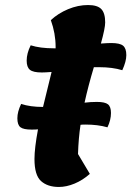

<svg xmlns="http://www.w3.org/2000/svg" viewBox="-20 -718 522 763"><path d="M353 -451Q331 -378 316 -310Q340 -313 365 -313Q397 -313 409 -303.5Q421 -294 421 -269Q421 -241 407 -212Q369 -223 320 -223Q306 -223 300 -222Q292 -169 290 -106L337 -27Q309 -2 276.5 11.5Q244 25 214 25Q169 25 143 1.5Q117 -22 117 -86Q117 -129 131 -204Q123 -203 106 -203Q73 -203 61 -212.5Q49 -222 49 -248Q49 -274 64 -305Q100 -293 151 -293L185 -432Q159 -430 146 -430Q112 -430 99 -440.5Q86 -451 86 -477Q86 -506 102 -538Q139 -526 195 -526H201V-532Q201 -585 182 -638Q211 -665 250.5 -681.5Q290 -698 330 -698Q367 -698 382.5 -682Q398 -666 398 -629Q398 -606 381 -545Q409 -547 422 -547Q456 -547 469 -536.5Q482 -526 482 -499Q482 -474 466 -439Q427 -451 374 -451Z"/></svg>

Font: Lemonada SemiBold
Style: Regular
Weight: 600
Designer: Mohamed Gaber (Arabic) Eduardo Tunni (Latin)
Foundry: Kief Type Foundry
Version: Version 3.006